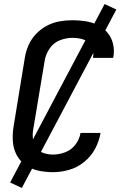

<svg xmlns="http://www.w3.org/2000/svg" viewBox="-20 -843 616 949"><path d="M242 8Q281 8 321.5 -3.5Q362 -15 396 -42.5Q430 -70 450 -107.5Q470 -145 477 -186H378Q373 -155 353 -128.5Q333 -102 302.5 -90.5Q272 -79 242 -79Q218 -79 195.5 -86.5Q173 -94 159.5 -112.5Q146 -131 143 -154.5Q140 -178 144 -202L201 -544Q206 -575 225.5 -603.5Q245 -632 276 -644Q307 -656 338 -656Q359 -656 379.5 -651.5Q400 -647 415.5 -634.5Q431 -622 437.5 -602Q444 -582 440 -561Q440 -559 439 -557H539Q540 -561 541 -565Q546 -598 538 -629Q530 -660 510 -683Q490 -706 462.5 -719.5Q435 -733 403 -738Q371 -743 338 -743Q307 -743 275 -737.5Q243 -732 213 -716.5Q183 -701 159 -676Q135 -651 121.5 -620.5Q108 -590 103 -559L47 -217Q41 -180 43.5 -144Q46 -108 62 -77.5Q78 -47 106.5 -27Q135 -7 170 0.5Q205 8 242 8ZM88 86 555 -796 497 -823 30 59Z"/></svg>

Font: Iosevka Sparkle Medium Oblique
Style: Regular
Weight: 500
Italic angle: -9°
Designer: Belleve Invis
Foundry: Belleve Invis
Version: Version 4.5.0; ttfautohint (v1.8.3)